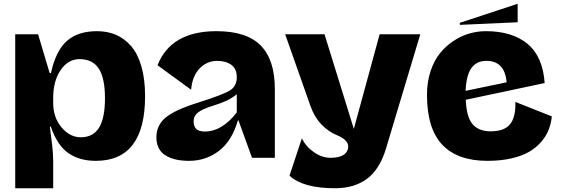

<svg xmlns="http://www.w3.org/2000/svg" viewBox="-20 -830 2963 1010"><path d="M60.1 -649.9H180.2L241.2 -445.8H248Q273.9 -564 332.3 -615Q390.6 -666 490.2 -666Q545.9 -666 590.8 -646.5Q635.7 -627 670.4 -586.7Q705.1 -546.4 724.1 -479.7Q743.2 -413.1 743.2 -324.2Q743.2 16.1 483.9 16.1Q397.5 16.1 339.1 -24.9Q280.8 -65.9 247.1 -164.1H242.2Q244.1 -147.5 248 -116.7Q252 -85.9 254.2 -68.6Q256.3 -51.3 258.1 -27.3Q259.8 -3.4 259.8 16.1V160.2H60.1ZM259.8 -288.1Q259.8 -211.9 303.7 -159.9Q347.7 -107.9 404.8 -107.9Q469.7 -107.9 501 -158.2Q532.2 -208.5 532.2 -313Q532.2 -418.5 499.8 -468.8Q467.3 -519 397.9 -519Q338.9 -519 299.3 -461.9Q259.8 -404.8 259.8 -314Z M1021.5 -290Q1149.4 -330.6 1187.5 -353Q1225.6 -375.5 1225.6 -423.8Q1225.6 -467.8 1197 -488.8Q1168.5 -509.8 1122.6 -509.8Q1068.4 -509.8 1029.8 -469.5Q991.2 -429.2 985.4 -357.9L808.6 -486.8Q879.4 -666 1118.7 -666Q1277.8 -666 1351.8 -590.3Q1425.8 -514.6 1425.8 -361.8V0H1305.7L1234.4 -196.8H1231.4Q1200.7 -89.4 1132.1 -36.6Q1063.5 16.1 974.6 16.1Q894.5 16.1 848.6 -13.9Q802.7 -43.9 802.7 -107.9Q802.7 -170.9 850.8 -211.2Q898.9 -251.5 1021.5 -290ZM998.5 -191.9Q998.5 -165.5 1012 -151.9Q1025.4 -138.2 1057.6 -138.2Q1148.4 -138.2 1225.6 -238.8V-334Q1200.2 -314 1173.3 -301Q1146.5 -288.1 1100.6 -273.9Q1042.5 -255.4 1020.5 -237.5Q998.5 -219.7 998.5 -191.9Z M2011.2 -50.8Q1978 60.5 1910.9 110.4Q1843.8 160.2 1742.2 160.2Q1574.2 160.2 1502.9 94.2L1567.9 -102.1Q1589.8 -58.1 1631.8 -29.1Q1673.8 0 1718.3 0Q1797.4 0 1810.1 -45.9Q1822.3 -90.3 1752 -119.1Q1708.5 -136.7 1671.4 -174.8Q1634.3 -212.9 1613.3 -272L1480 -649.9H1687L1841.3 -151.9L1977.1 -649.9H2190.9Z M2398.9 -699.2V-710L2703.1 -810.1V-712.9ZM2226.1 -331.1Q2226.1 -397.9 2244.6 -454.6Q2263.2 -511.2 2294.2 -549.6Q2325.2 -587.9 2365.7 -614.7Q2406.2 -641.6 2449.2 -653.8Q2492.2 -666 2536.1 -666Q2674.3 -666 2754.9 -599.4Q2835.4 -532.7 2845.2 -393.1L2430.2 -305.2Q2433.6 -214.8 2465.8 -177Q2498 -139.2 2561 -139.2Q2633.3 -139.2 2663.6 -177Q2693.8 -214.8 2690.9 -293.9L2882.8 -217.8Q2878.9 -180.2 2866.2 -147.5Q2853.5 -114.7 2827.4 -84.2Q2801.3 -53.7 2763.9 -31.7Q2726.6 -9.8 2670.2 3.2Q2613.8 16.1 2543.9 16.1Q2386.7 16.1 2306.4 -68.8Q2226.1 -153.8 2226.1 -331.1ZM2538.1 -509.8Q2515.6 -509.8 2498 -502.7Q2480.5 -495.6 2465.1 -478.8Q2449.7 -461.9 2440.4 -429.9Q2431.2 -397.9 2429.2 -352.1L2645 -397Q2635.7 -509.8 2538.1 -509.8Z"/></svg>

Font: Mayenne Sans Regular
Style: Regular
Weight: 600
Width: 6
Designer: Jérémy Landes — Studio Triple
Foundry: Jérémy Landes — Studio Triple
Version: Version 1.001;hotconv 1.0.109;makeotfexe 2.5.65596